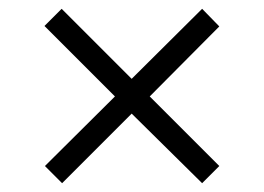

<svg xmlns="http://www.w3.org/2000/svg" viewBox="-20 -465 600 436"><path d="M82 -88 241 -246 81 -406 120 -445 279 -286 439 -445 478 -405 320 -246 478 -88 439 -49 279 -207 121 -49Z"/></svg>

Font: Hanken Grotesk Light
Style: Regular
Weight: 300
Designer: Alfredo Marco Pradil
Foundry: Hanken Design Co.
Version: Version 3.014